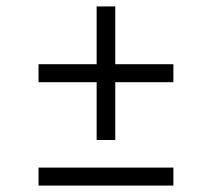

<svg xmlns="http://www.w3.org/2000/svg" viewBox="-20 -578 660 598"><path d="M339 -142H281V-322H100V-378H281V-558H339V-378H520V-322H339ZM520 0H100V-56H520Z"/></svg>

Font: Space Grotesk Variable Light
Style: Regular
Weight: 300
Designer: Florian Karsten
Foundry: Florian Karsten
Version: Version 2.000